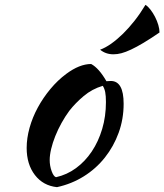

<svg xmlns="http://www.w3.org/2000/svg" viewBox="-20 -737 678 792"><path d="M215 35Q158 29 124 -15Q90 -59 90 -127Q90 -167 102 -210Q114 -253 136 -293.5Q158 -334 188 -370Q218 -406 253 -432Q308 -473 356 -473Q388 -456 419 -402Q424 -402 428 -402.5Q432 -403 437 -403Q490 -403 490 -309Q490 -246 469.5 -189.5Q449 -133 412.5 -87Q376 -41 325.5 -9.5Q275 22 215 35ZM266 -280Q249 -257 234 -230Q219 -203 208 -175.5Q197 -148 191 -122.5Q185 -97 185 -77Q185 -53 193 -31Q201 -9 211 -6Q256 -16 293.5 -43.5Q331 -71 358.5 -112Q386 -153 401.5 -205Q417 -257 417 -316Q417 -342 414 -357Q411 -372 404 -383Q360 -370 325.5 -341Q291 -312 266 -280ZM580 -717Q590 -711 600.5 -697.5Q611 -684 619.5 -667.5Q628 -651 633 -634Q638 -617 638 -603Q600 -577 571.5 -560Q543 -543 520.5 -532.5Q498 -522 481 -517.5Q464 -513 448 -513Q416 -513 393 -532Q415 -540 439 -557Q463 -574 487.5 -598Q512 -622 535.5 -652Q559 -682 580 -717Z"/></svg>

Font: Sweet Mavka Script
Style: Regular
Weight: 500
Designer: Pablo Impallari/Anastassiya Vishnevskaya
Foundry: Pablo Impallari/ Anastassiya Vishnevskaya
Version: Version 2.0/www.impallari.com/   behance.net/sweetcherry